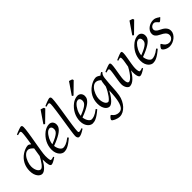

<svg xmlns="http://www.w3.org/2000/svg" viewBox="89 -1749 3001 3001"><g transform="rotate(-45 1589.0 -249.0)"><path d="M303.2 -207Q307.6 -236.3 313.5 -273.7Q319.3 -311 326.2 -352.5Q317.9 -361.3 308.3 -370.8Q298.8 -380.4 287.8 -388.2Q276.9 -396 264.6 -400.9Q252.4 -405.8 238.8 -405.8Q216.3 -405.8 197 -394.8Q177.7 -383.8 161.4 -365.7Q145 -347.7 132.3 -324.5Q119.6 -301.3 110.8 -276.6Q102.1 -252 97.4 -228Q92.8 -204.1 92.8 -185.1Q92.8 -153.3 99.4 -127.9Q106 -102.5 116.7 -84.5Q127.4 -66.4 141.1 -56.6Q154.8 -46.9 168.9 -46.9Q182.1 -46.9 198.2 -59.1Q214.4 -71.3 231.7 -93Q249 -114.7 267.3 -144Q285.6 -173.3 303.2 -207ZM451.2 -33.2Q409.7 -5.4 383.1 7.3Q356.4 20 339.8 20Q330.6 20 322.8 12.5Q314.9 4.9 309.3 -13.4Q303.7 -31.7 300.3 -62Q296.9 -92.3 296.9 -137.2Q280.3 -106.4 261 -78.1Q241.7 -49.8 220.7 -27.8Q199.7 -5.9 177.7 7.1Q155.8 20 134.8 20Q118.2 20 99.1 10Q80.1 0 63.7 -21.2Q47.4 -42.5 36.6 -75.4Q25.9 -108.4 25.9 -153.8Q25.9 -192.4 34.2 -228.8Q42.5 -265.1 59.3 -298.1Q76.2 -331.1 101.8 -359.6Q127.4 -388.2 162.1 -411.1Q175.8 -419.9 191.7 -428Q207.5 -436 224.1 -442.6Q240.7 -449.2 257.3 -453.1Q273.9 -457 289.1 -457Q301.3 -457 314 -449.2Q326.7 -441.4 339.4 -431.2Q345.2 -466.8 350.3 -501Q355.5 -535.2 359.4 -564.7Q363.3 -594.2 365.7 -618.2Q368.2 -642.1 368.2 -657.2Q368.2 -668.5 366.5 -675Q364.7 -681.6 361.6 -684.8Q358.4 -688 354.5 -689Q350.6 -689.9 346.2 -689.9Q341.8 -689.9 333.3 -687.7Q324.7 -685.5 315.9 -683.1Q305.7 -680.2 293.9 -676.8L288.1 -695.8Q308.6 -705.1 329.3 -713.4Q350.1 -721.7 367.9 -728Q385.7 -734.4 399.4 -738.3Q413.1 -742.2 418.9 -742.2Q432.6 -742.2 439.2 -733.4Q445.8 -724.6 445.8 -702.1Q445.8 -683.1 442.4 -652.8Q439 -622.6 433.3 -585Q427.7 -547.4 420.7 -504.9Q413.6 -462.4 406 -419.2Q398.4 -376 391.4 -334Q384.3 -292 378.7 -255.9Q373 -219.7 369.6 -191.2Q366.2 -162.6 366.2 -146Q366.2 -89.4 371.6 -63.7Q377 -38.1 388.2 -38.1Q400.9 -38.1 414.3 -40.8Q427.7 -43.5 444.8 -50.8Z M664.1 -381.8Q647.9 -367.2 632.6 -346.2Q617.2 -325.2 604.7 -300.8Q592.3 -276.4 584 -249.8Q575.7 -223.1 573.7 -197.3Q637.7 -222.2 675 -242.4Q712.4 -262.7 731.4 -280.8Q750.5 -298.8 755.9 -315.4Q761.2 -332 761.2 -349.1Q761.2 -364.3 757.3 -375.2Q753.4 -386.2 747.1 -392.8Q740.7 -399.4 732.7 -402.6Q724.6 -405.8 716.3 -405.8Q708.5 -405.8 693.4 -400.1Q678.2 -394.5 664.1 -381.8ZM839.4 -371.1Q839.4 -357.4 836.2 -342.3Q833 -327.1 823 -311Q813 -294.9 795.2 -277.3Q777.3 -259.8 747.8 -241Q718.3 -222.2 675.8 -201.9Q633.3 -181.6 574.2 -159.7Q577.1 -132.3 585.7 -109.9Q594.2 -87.4 605.7 -71.3Q617.2 -55.2 630.6 -46.1Q644 -37.1 657.2 -37.1Q667.5 -37.1 682.1 -39.3Q696.8 -41.5 716.1 -48.8Q735.4 -56.2 759.5 -70.3Q783.7 -84.5 813 -107.9Q818.4 -105 822.5 -98.4Q826.7 -91.8 828.1 -87.9Q788.1 -53.2 757.3 -32Q726.6 -10.7 702.4 0.7Q678.2 12.2 658.9 16.1Q639.6 20 622.1 20Q606 20 585.4 11Q564.9 2 546.9 -17.8Q528.8 -37.6 516.4 -69.6Q503.9 -101.6 503.9 -147.9Q503.9 -186 513.2 -222.9Q522.5 -259.8 539.8 -293.7Q557.1 -327.6 582.5 -357.9Q607.9 -388.2 640.1 -413.1Q651.4 -421.9 665.5 -429.9Q679.7 -438 695.1 -444.1Q710.4 -450.2 726.3 -453.6Q742.2 -457 757.3 -457Q778.3 -457 793.7 -449.5Q809.1 -441.9 819.3 -429.7Q829.6 -417.5 834.5 -402.1Q839.4 -386.7 839.4 -371.1ZM890.6 -670.9 717.3 -501Q709.5 -502.9 705.8 -506.3Q702.1 -509.8 695.3 -518.1L828.1 -712.4Q833 -710.9 840.6 -708.7Q848.1 -706.5 856.4 -703.9Q864.7 -701.2 872.1 -698.2Q879.4 -695.3 883.3 -692.9Z M1079.1 -35.2Q1055.2 -20 1036.9 -9.5Q1018.6 1 1003.7 7.6Q988.8 14.2 976.1 17.1Q963.4 20 951.2 20Q937.5 20 926.8 5.4Q916 -9.3 916 -38.1Q916 -50.3 919.7 -79.6Q923.3 -108.9 929.2 -149.4Q935.1 -189.9 942.6 -238.5Q950.2 -287.1 958 -337.9Q965.8 -388.7 973.4 -438.5Q981 -488.3 986.8 -531.2Q992.7 -574.2 996.3 -607.2Q1000 -640.1 1000 -657.2Q1000 -668.5 997.8 -675Q995.6 -681.6 992.2 -684.8Q988.8 -688 984.1 -689Q979.5 -689.9 975.1 -689.9Q971.2 -689.9 962.6 -687.7Q954.1 -685.5 945.8 -683.1Q936 -680.2 924.3 -676.8L917 -695.8Q937.5 -705.1 958.3 -713.4Q979 -721.7 996.8 -728Q1014.6 -734.4 1028.3 -738.3Q1042 -742.2 1048.3 -742.2Q1062 -742.2 1070.1 -733.4Q1078.1 -724.6 1078.1 -702.1Q1078.1 -683.1 1074.5 -649.4Q1070.8 -615.7 1064.9 -572.5Q1059.1 -529.3 1051.3 -479.7Q1043.5 -430.2 1035.6 -379.4Q1027.8 -328.6 1020 -279.5Q1012.2 -230.5 1006.3 -188.5Q1000.5 -146.5 996.8 -114.5Q993.2 -82.5 993.2 -65.9Q993.2 -49.3 997.8 -43.2Q1002.4 -37.1 1010.3 -37.1Q1021.5 -37.1 1036.4 -41Q1051.3 -44.9 1073.2 -53.2Z M1292 -381.8Q1275.9 -367.2 1260.5 -346.2Q1245.1 -325.2 1232.7 -300.8Q1220.2 -276.4 1211.9 -249.8Q1203.6 -223.1 1201.7 -197.3Q1265.6 -222.2 1303 -242.4Q1340.3 -262.7 1359.4 -280.8Q1378.4 -298.8 1383.8 -315.4Q1389.2 -332 1389.2 -349.1Q1389.2 -364.3 1385.3 -375.2Q1381.3 -386.2 1375 -392.8Q1368.7 -399.4 1360.6 -402.6Q1352.5 -405.8 1344.2 -405.8Q1336.4 -405.8 1321.3 -400.1Q1306.2 -394.5 1292 -381.8ZM1467.3 -371.1Q1467.3 -357.4 1464.1 -342.3Q1460.9 -327.1 1450.9 -311Q1440.9 -294.9 1423.1 -277.3Q1405.3 -259.8 1375.7 -241Q1346.2 -222.2 1303.7 -201.9Q1261.2 -181.6 1202.1 -159.7Q1205.1 -132.3 1213.6 -109.9Q1222.2 -87.4 1233.6 -71.3Q1245.1 -55.2 1258.5 -46.1Q1272 -37.1 1285.2 -37.1Q1295.4 -37.1 1310.1 -39.3Q1324.7 -41.5 1344 -48.8Q1363.3 -56.2 1387.5 -70.3Q1411.6 -84.5 1440.9 -107.9Q1446.3 -105 1450.4 -98.4Q1454.6 -91.8 1456.1 -87.9Q1416 -53.2 1385.3 -32Q1354.5 -10.7 1330.3 0.7Q1306.2 12.2 1286.9 16.1Q1267.6 20 1250 20Q1233.9 20 1213.4 11Q1192.9 2 1174.8 -17.8Q1156.7 -37.6 1144.3 -69.6Q1131.8 -101.6 1131.8 -147.9Q1131.8 -186 1141.1 -222.9Q1150.4 -259.8 1167.7 -293.7Q1185.1 -327.6 1210.4 -357.9Q1235.8 -388.2 1268.1 -413.1Q1279.3 -421.9 1293.5 -429.9Q1307.6 -438 1323 -444.1Q1338.4 -450.2 1354.2 -453.6Q1370.1 -457 1385.3 -457Q1406.2 -457 1421.6 -449.5Q1437 -441.9 1447.3 -429.7Q1457.5 -417.5 1462.4 -402.1Q1467.3 -386.7 1467.3 -371.1ZM1518.6 -670.9 1345.2 -501Q1337.4 -502.9 1333.7 -506.3Q1330.1 -509.8 1323.2 -518.1L1456.1 -712.4Q1460.9 -710.9 1468.5 -708.7Q1476.1 -706.5 1484.4 -703.9Q1492.7 -701.2 1500 -698.2Q1507.3 -695.3 1511.2 -692.9Z M1659.2 -46.9Q1669.4 -46.9 1687 -63.2Q1704.6 -79.6 1724.9 -106.9Q1745.1 -134.3 1765.9 -170.4Q1786.6 -206.5 1802.7 -246.1Q1804.7 -264.6 1806.9 -284.9Q1809.1 -305.2 1813 -328.1Q1814.5 -338.4 1817.1 -347.7Q1819.8 -356.9 1823.2 -365.2Q1815.9 -371.1 1807.1 -377.9Q1798.3 -384.8 1787.8 -391.1Q1777.3 -397.5 1765.1 -401.6Q1752.9 -405.8 1739.3 -405.8Q1716.8 -405.8 1696.8 -394.8Q1676.8 -383.8 1659.9 -365.7Q1643.1 -347.7 1629.6 -324.5Q1616.2 -301.3 1606.7 -276.6Q1597.2 -252 1592 -228Q1586.9 -204.1 1586.9 -185.1Q1586.9 -153.3 1592.8 -127.9Q1598.6 -102.5 1608.4 -84.5Q1618.2 -66.4 1631.3 -56.6Q1644.5 -46.9 1659.2 -46.9ZM1923.3 -439.9Q1906.7 -426.3 1897.2 -406.2Q1887.7 -386.2 1883.3 -351.1Q1876.5 -293 1873.3 -245.1Q1870.1 -197.3 1867.9 -155.5Q1865.7 -113.8 1862.5 -75.9Q1859.4 -38.1 1852.5 -0.5Q1843.8 50.3 1821.5 94.7Q1799.3 139.2 1768.8 172.4Q1738.3 205.6 1701.4 224.9Q1664.6 244.1 1626.5 244.1Q1606 244.1 1582.3 238Q1558.6 231.9 1538.6 223.1Q1518.6 214.4 1505.1 204.1Q1491.7 193.8 1491.7 185.1Q1491.7 176.8 1498 166.3Q1504.4 155.8 1512.7 146.7Q1521 137.7 1529.1 131.3Q1537.1 125 1540.5 125Q1544.4 125 1548.6 129.9Q1552.7 134.8 1558.8 141.8Q1564.9 148.9 1573.5 157.5Q1582 166 1594.2 173.1Q1606.4 180.2 1623.5 185.1Q1640.6 189.9 1663.6 189.9Q1710.9 189.9 1738.8 147.5Q1766.6 105 1780.8 23.4Q1785.2 -3.9 1787.8 -28.1Q1790.5 -52.2 1792.2 -75Q1793.9 -97.7 1794.9 -119.4Q1795.9 -141.1 1796.9 -164.1Q1781.2 -133.3 1760.5 -100.8Q1739.7 -68.4 1716.6 -41.5Q1693.4 -14.6 1669.4 2.7Q1645.5 20 1624 20Q1607.9 20 1589.6 10.7Q1571.3 1.5 1555.4 -18.8Q1539.6 -39.1 1529.3 -71Q1519 -103 1519 -148.9Q1519 -187.5 1527.8 -224.4Q1536.6 -261.2 1554.4 -294.7Q1572.3 -328.1 1599.1 -357.7Q1626 -387.2 1662.1 -411.1Q1675.8 -419.9 1691.4 -428.2Q1707 -436.5 1723.6 -442.9Q1740.2 -449.2 1756.6 -453.1Q1772.9 -457 1788.1 -457Q1798.8 -457 1809.1 -453.9Q1819.3 -450.7 1828.9 -445.8Q1838.4 -440.9 1846.9 -435.1Q1855.5 -429.2 1863.3 -424.3Q1874.5 -435.1 1887 -442.9Q1899.4 -450.7 1912.1 -457Z M2415 -33.2Q2375.5 -6.8 2347.9 6.6Q2320.3 20 2301.8 20Q2292.5 20 2283.4 11.5Q2274.4 2.9 2267.8 -16.6Q2261.2 -36.1 2258.5 -67.6Q2255.9 -99.1 2259.3 -145Q2239.3 -108.9 2217 -78.6Q2194.8 -48.3 2170.9 -26.4Q2147 -4.4 2121.6 7.8Q2096.2 20 2069.8 20Q2060.1 20 2047.6 12.5Q2035.2 4.9 2024.2 -10.3Q2013.2 -25.4 2005.6 -47.9Q1998 -70.3 1998 -100.1Q1998 -114.7 2000.7 -137.2Q2003.4 -159.7 2007.3 -185.5Q2011.2 -211.4 2016.1 -239.3Q2021 -267.1 2024.9 -292.5Q2028.8 -317.9 2031.5 -338.4Q2034.2 -358.9 2034.2 -371.1Q2034.2 -382.3 2032.7 -388.9Q2031.2 -395.5 2028.6 -398.7Q2025.9 -401.9 2022.2 -402.8Q2018.6 -403.8 2014.2 -403.8Q2009.8 -403.8 2001.5 -402.1Q1993.2 -400.4 1984.9 -397.9Q1975.1 -395.5 1963.9 -392.1L1958 -410.2Q1978.5 -419.4 1999.3 -428Q2020 -436.5 2037.6 -442.9Q2055.2 -449.2 2068.6 -453.1Q2082 -457 2087.9 -457Q2102.1 -457 2106.9 -447.8Q2111.8 -438.5 2111.8 -416Q2111.8 -401.9 2108.9 -378.9Q2106 -356 2101.6 -328.6Q2097.2 -301.3 2092.3 -272Q2087.4 -242.7 2083 -215.3Q2078.6 -188 2075.7 -165Q2072.8 -142.1 2072.8 -127.9Q2072.8 -81.1 2082.8 -60.1Q2092.8 -39.1 2110.8 -39.1Q2120.6 -39.1 2136.7 -48.6Q2152.8 -58.1 2173.3 -79.3Q2193.8 -100.6 2218 -134.8Q2242.2 -168.9 2268.1 -218.3Q2271.5 -239.3 2275.1 -260.5Q2278.8 -281.7 2282.2 -301.5Q2285.6 -321.3 2287.8 -339.1Q2290 -356.9 2290 -371.1Q2290 -382.3 2288.8 -388.9Q2287.6 -395.5 2285.2 -398.7Q2282.7 -401.9 2279.5 -402.8Q2276.4 -403.8 2272 -403.8Q2267.6 -403.8 2260 -402.1Q2252.4 -400.4 2244.6 -397.9Q2235.8 -395.5 2226.1 -392.1L2218.8 -410.2Q2239.3 -419.4 2259.3 -428Q2279.3 -436.5 2296.1 -442.9Q2313 -449.2 2325.7 -453.1Q2338.4 -457 2344.7 -457Q2358.4 -457 2362.8 -447.8Q2367.2 -438.5 2367.2 -416Q2367.2 -401.9 2364.3 -379.2Q2361.3 -356.4 2356.9 -329.3Q2352.5 -302.2 2347.2 -272.7Q2341.8 -243.2 2337.4 -215.6Q2333 -188 2330.1 -164.1Q2327.1 -140.1 2327.1 -124Q2327.1 -79.6 2333.5 -58.3Q2339.8 -37.1 2352.1 -37.1Q2364.7 -37.1 2377.7 -40.3Q2390.6 -43.5 2408.2 -50.8Z M2628.9 -381.8Q2612.8 -367.2 2597.4 -346.2Q2582 -325.2 2569.6 -300.8Q2557.1 -276.4 2548.8 -249.8Q2540.5 -223.1 2538.6 -197.3Q2602.5 -222.2 2639.9 -242.4Q2677.2 -262.7 2696.3 -280.8Q2715.3 -298.8 2720.7 -315.4Q2726.1 -332 2726.1 -349.1Q2726.1 -364.3 2722.2 -375.2Q2718.3 -386.2 2711.9 -392.8Q2705.6 -399.4 2697.5 -402.6Q2689.5 -405.8 2681.2 -405.8Q2673.3 -405.8 2658.2 -400.1Q2643.1 -394.5 2628.9 -381.8ZM2804.2 -371.1Q2804.2 -357.4 2801 -342.3Q2797.9 -327.1 2787.8 -311Q2777.8 -294.9 2760 -277.3Q2742.2 -259.8 2712.6 -241Q2683.1 -222.2 2640.6 -201.9Q2598.1 -181.6 2539.1 -159.7Q2542 -132.3 2550.5 -109.9Q2559.1 -87.4 2570.6 -71.3Q2582 -55.2 2595.5 -46.1Q2608.9 -37.1 2622.1 -37.1Q2632.3 -37.1 2647 -39.3Q2661.6 -41.5 2680.9 -48.8Q2700.2 -56.2 2724.4 -70.3Q2748.5 -84.5 2777.8 -107.9Q2783.2 -105 2787.4 -98.4Q2791.5 -91.8 2793 -87.9Q2752.9 -53.2 2722.2 -32Q2691.4 -10.7 2667.2 0.7Q2643.1 12.2 2623.8 16.1Q2604.5 20 2586.9 20Q2570.8 20 2550.3 11Q2529.8 2 2511.7 -17.8Q2493.7 -37.6 2481.2 -69.6Q2468.8 -101.6 2468.8 -147.9Q2468.8 -186 2478 -222.9Q2487.3 -259.8 2504.6 -293.7Q2522 -327.6 2547.4 -357.9Q2572.8 -388.2 2605 -413.1Q2616.2 -421.9 2630.4 -429.9Q2644.5 -438 2659.9 -444.1Q2675.3 -450.2 2691.2 -453.6Q2707 -457 2722.2 -457Q2743.2 -457 2758.5 -449.5Q2773.9 -441.9 2784.2 -429.7Q2794.4 -417.5 2799.3 -402.1Q2804.2 -386.7 2804.2 -371.1ZM2855.5 -670.9 2682.1 -501Q2674.3 -502.9 2670.7 -506.3Q2667 -509.8 2660.2 -518.1L2793 -712.4Q2797.9 -710.9 2805.4 -708.7Q2813 -706.5 2821.3 -703.9Q2829.6 -701.2 2836.9 -698.2Q2844.2 -695.3 2848.1 -692.9Z M3171.9 -412.1Q3162.1 -400.9 3152.6 -391.8Q3143.1 -382.8 3134.8 -376Q3126.5 -369.1 3119.9 -365.5Q3113.3 -361.8 3109.9 -361.8Q3103.5 -361.8 3096.4 -370.4Q3089.4 -378.9 3080.3 -388.9Q3071.3 -398.9 3059.3 -407.5Q3047.4 -416 3031.2 -416Q3017.6 -416 3004.4 -410.9Q2991.2 -405.8 2980.7 -396.7Q2970.2 -387.7 2963.6 -374.8Q2957 -361.8 2957 -346.2Q2957 -329.1 2973.4 -310.1Q2989.7 -291 3029.3 -272.9Q3049.3 -263.7 3069.3 -251.5Q3089.4 -239.3 3105.2 -223.4Q3121.1 -207.5 3131.1 -187.3Q3141.1 -167 3141.1 -141.1Q3141.1 -107.4 3123.8 -77.9Q3106.4 -48.3 3079.3 -26.6Q3052.2 -4.9 3019 7.6Q2985.8 20 2954.1 20Q2931.2 20 2908.7 13.4Q2886.2 6.8 2868.7 -3.4Q2851.1 -13.7 2840.1 -25.6Q2829.1 -37.6 2829.1 -47.9Q2829.1 -53.2 2835 -63.5Q2840.8 -73.7 2848.9 -83.7Q2856.9 -93.8 2865.2 -101.3Q2873.5 -108.9 2878.9 -108.9Q2882.3 -108.9 2886 -102.8Q2889.6 -96.7 2895.3 -87.6Q2900.9 -78.6 2908.7 -67.9Q2916.5 -57.1 2928.2 -48.1Q2939.9 -39.1 2955.8 -33Q2971.7 -26.9 2993.2 -26.9Q3010.3 -26.9 3025.6 -33.4Q3041 -40 3052.5 -51Q3064 -62 3070.6 -76.9Q3077.1 -91.8 3077.1 -108.9Q3077.1 -127.9 3069.3 -143.3Q3061.5 -158.7 3048.6 -171.1Q3035.6 -183.6 3018.6 -193.8Q3001.5 -204.1 2982.9 -212.9Q2957 -225.1 2939.5 -237.3Q2921.9 -249.5 2911.1 -262.2Q2900.4 -274.9 2895.8 -289.1Q2891.1 -303.2 2891.1 -318.8Q2891.1 -349.6 2906.2 -375Q2921.4 -400.4 2945.3 -418.7Q2969.2 -437 2998.8 -447Q3028.3 -457 3057.1 -457Q3082 -457 3099.1 -451.2Q3116.2 -445.3 3129.2 -437.5Q3142.1 -429.7 3151.9 -422.4Q3161.6 -415 3171.9 -412.1Z"/></g></svg>

Font: Gentium Plus Afr
Style: Italic
Weight: 400
Italic angle: -8°
Designer: J. Victor Gaultney, Annie Olsen, Iska Routamaa, Becca Hirsbrunner
Foundry: SIL International
Version: Version 5.000